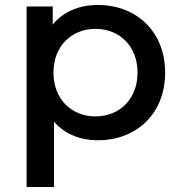

<svg xmlns="http://www.w3.org/2000/svg" viewBox="-20 -558 724 772"><path d="M364 -90C268 -90 195 -159 195 -266C195 -373 268 -442 364 -442C460 -442 533 -373 533 -266C533 -159 460 -90 364 -90ZM197 -69C241 -18 304 6 373 6C530 6 644 -102 644 -266C644 -430 530 -538 373 -538C300 -538 235 -512 192 -459V-532H87V194H197Z"/></svg>

Font: Montserrat-Alt1 SemBd
Style: Regular
Weight: 600
Designer: Differentunic
Foundry: Differentunic
Version: Version 7.222